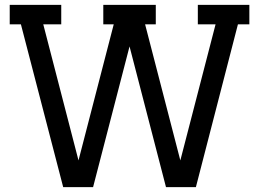

<svg xmlns="http://www.w3.org/2000/svg" viewBox="-20 -770 1066 790"><path d="M20 -670V-750H232V-670H158L303 -110L448 -670H405V-750H621V-670H577L722 -110L867 -670H794V-750H1006V-670H959L786 0H663L513 -579L363 0H240L66 -670Z"/></svg>

Font: Graduate
Style: Regular
Weight: 400
Version: Version 1.001